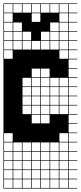

<svg xmlns="http://www.w3.org/2000/svg" viewBox="-20 -827 469 1115"><path d="M325 -803.6V-753.6H375V-803.6ZM57.1 -700H107.1V-750H57.1ZM3.6 -700H53.6V-750H3.6ZM110.7 -700H160.7V-750H110.7ZM164.3 -700H214.3V-750H164.3ZM217.9 -700H267.9V-750H217.9ZM325 -700H375V-750H325ZM271.4 -700H321.4V-750H271.4ZM325 -646.4H375V-696.4H325ZM271.4 -646.4H321.4V-696.4H271.4ZM217.9 -646.4H267.9V-696.4H217.9ZM3.6 -646.4H53.6V-696.4H3.6ZM164.3 -646.4H214.3V-696.4H164.3ZM110.7 -646.4H160.7V-696.4H110.7ZM57.1 -646.4H107.1V-696.4H57.1ZM325 -592.9H375V-642.9H325ZM57.1 -592.9H107.1V-642.9H57.1ZM271.4 -592.9H321.4V-642.9H271.4ZM217.9 -592.9H267.9V-642.9H217.9ZM3.6 -592.9H53.6V-642.9H3.6ZM164.3 -592.9H214.3V-642.9H164.3ZM110.7 -592.9H160.7V-642.9H110.7ZM325 -539.3H375V-589.3H325ZM110.7 -539.3H160.7V-589.3H110.7ZM271.4 -539.3H321.4V-589.3H271.4ZM57.1 -539.3H107.1V-589.3H57.1ZM217.9 -539.3H267.9V-589.3H217.9ZM3.6 -539.3H53.6V-589.3H3.6ZM164.3 -539.3H214.3V-589.3H164.3ZM325 -485.7H375V-535.7H325ZM3.6 -485.7H53.6V-535.7H3.6ZM217.9 -378.6H267.9V-428.6H217.9ZM164.3 -378.6H214.3V-428.6H164.3ZM110.7 -325H160.7V-375H110.7ZM325 -325H375V-375H325ZM164.3 -325H214.3V-375H164.3ZM271.4 -325H321.4V-375H271.4ZM217.9 -325H267.9V-375H217.9ZM110.7 -271.4H160.7V-321.4H110.7ZM164.3 -271.4H214.3V-321.4H164.3ZM217.9 -271.4H267.9V-321.4H217.9ZM325 -271.4H375V-321.4H325ZM271.4 -271.4H321.4V-321.4H271.4ZM325 -217.9H375V-267.9H325ZM271.4 -217.9H321.4V-267.9H271.4ZM110.7 -217.9H160.7V-267.9H110.7ZM217.9 -217.9H267.9V-267.9H217.9ZM164.3 -217.9H214.3V-267.9H164.3ZM325 -164.3H375V-214.3H325ZM110.7 -164.3H160.7V-214.3H110.7ZM164.3 -164.3H214.3V-214.3H164.3ZM271.4 -164.3H321.4V-214.3H271.4ZM217.9 -164.3H267.9V-214.3H217.9ZM217.9 -110.7H267.9V-160.7H217.9ZM164.3 -110.7H214.3V-160.7H164.3ZM325 -3.6H375V-53.6H325ZM3.6 -3.6H53.6V-53.6H3.6ZM3.6 50H53.6V0H3.6ZM217.9 50H267.9V0H217.9ZM110.7 50H160.7V0H110.7ZM57.1 50H107.1V0H57.1ZM271.4 50H321.4V0H271.4ZM164.3 50H214.3V0H164.3ZM325 50H375V0H325ZM3.6 103.6H53.6V53.6H3.6ZM57.1 103.6H107.1V53.6H57.1ZM110.7 103.6H160.7V53.6H110.7ZM164.3 103.6H214.3V53.6H164.3ZM325 103.6H375V53.6H325ZM217.9 103.6H267.9V53.6H217.9ZM271.4 103.6H321.4V53.6H271.4ZM110.7 210.7H160.7V160.7H110.7ZM164.3 210.7H214.3V160.7H164.3ZM217.9 210.7H267.9V160.7H217.9ZM57.1 210.7H107.1V160.7H57.1ZM3.6 210.7H53.6V160.7H3.6ZM325 210.7H375V160.7H325ZM271.4 210.7H321.4V160.7H271.4ZM164.3 264.3H214.3V214.3H164.3ZM217.9 264.3H267.9V214.3H217.9ZM271.4 264.3H321.4V214.3H271.4ZM110.7 264.3H160.7V214.3H110.7ZM57.1 264.3H107.1V214.3H57.1ZM325 264.3H375V214.3H325ZM3.6 264.3H53.6V214.3H3.6ZM271.4 -803.6V-753.6H321.4V-803.6ZM217.9 -803.6V-753.6H267.9V-803.6ZM164.3 -803.6V-753.6H214.3V-803.6ZM110.7 -803.6V-753.6H160.7V-803.6ZM57.1 -803.6V-753.6H107.1V-803.6ZM3.6 -803.6V-753.6H53.6V-803.6ZM0 267.9V107.1H3.6V157.1H53.6V107.1H57.1V157.1H107.1V107.1H110.7V157.1H160.7V107.1H164.3V157.1H214.3V107.1H217.9V157.1H267.9V107.1H271.4V157.1H321.4V107.1H325V157.1H375V107.1H0V-807.1H428.6V-803.6H378.6V-753.6H428.6V-750H378.6V-700H428.6V-696.4H378.6V-646.4H428.6V-642.9H378.6V-592.9H428.6V-589.3H378.6V-539.3H428.6V-535.7H378.6V-485.7H428.6V-482.1H378.6V-432.1H428.6V-428.6H378.6V-378.6H428.6V-375H378.6V-325H428.6V-321.4H378.6V-271.4H428.6V-267.9H378.6V-217.9H428.6V-214.3H378.6V-164.3H428.6V-160.7H378.6V-110.7H428.6V-107.1H378.6V-57.1H428.6V-53.6H378.6V-3.6H428.6V0H378.6V50H428.6V53.6H378.6V103.6H428.6V107.1H378.6V157.1H428.6V160.7H378.6V210.7H428.6V214.3H378.6V264.3H428.6V267.9ZM107.1 -696.4V-750H160.7V-696.4ZM214.3 -696.4V-750H267.9V-696.4ZM53.6 -696.4V-750H107.1V-696.4ZM160.7 -642.9V-696.4H214.3V-642.9ZM107.1 -642.9V-696.4H160.7V-642.9ZM267.9 -750H321.4V-696.4H267.9ZM214.3 -696.4H267.9V-642.9H214.3ZM160.7 -642.9H214.3V-589.3H160.7Z"/></svg>

Font: Jersey 10 Charted
Style: Regular
Weight: 400
Designer: Sarah Cadigan-Fried
Version: Version 1.000; ttfautohint (v1.8.4.7-5d5b)